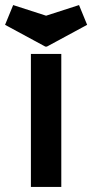

<svg xmlns="http://www.w3.org/2000/svg" viewBox="-101 -738 364 758"><path d="M243 -640 84 -554H78L-81 -640L-49 -718L81 -676L211 -718ZM21 0V-525H141V0Z"/></svg>

Font: BroshK
Style: Medium
Weight: 500
Designer: gluk
Foundry: gluk
Version: Version 0.60